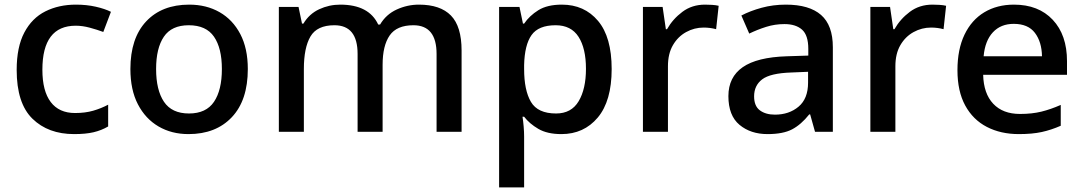

<svg xmlns="http://www.w3.org/2000/svg" viewBox="-20 -569 4675 829"><path d="M300 10Q188 10 120 -56.5Q52 -123 52 -267Q52 -366 85 -428.5Q118 -491 176 -520Q234 -549 308 -549Q354 -549 393.5 -540Q433 -531 459 -518L426 -431Q399 -441 367.5 -449.5Q336 -458 307 -458Q163 -458 163 -268Q163 -176 199 -128.5Q235 -81 304 -81Q348 -81 382.5 -91Q417 -101 447 -117V-23Q418 -6 384 2Q350 10 300 10Z M1050 -271Q1050 -136 981 -63Q912 10 794 10Q721 10 664.5 -23Q608 -56 575.5 -118.5Q543 -181 543 -271Q543 -404 611 -476.5Q679 -549 797 -549Q871 -549 928 -516.5Q985 -484 1017.5 -422Q1050 -360 1050 -271ZM654 -271Q654 -180 688 -129.5Q722 -79 796 -79Q870 -79 904 -129.5Q938 -180 938 -271Q938 -361 904 -410.5Q870 -460 795 -460Q721 -460 687.5 -410.5Q654 -361 654 -271Z M1789 -549Q1881 -549 1927 -502Q1973 -455 1973 -351V0H1865V-336Q1865 -460 1765 -460Q1693 -460 1662.5 -416Q1632 -372 1632 -289V0H1524V-336Q1524 -460 1424 -460Q1349 -460 1320.5 -411.5Q1292 -363 1292 -271V0H1184V-539H1269L1284 -467H1290Q1315 -509 1358 -529Q1401 -549 1449 -549Q1573 -549 1613 -463H1621Q1647 -507 1693 -528Q1739 -549 1789 -549Z M2406 -549Q2503 -549 2562 -479Q2621 -409 2621 -271Q2621 -133 2561 -61.5Q2501 10 2404 10Q2343 10 2304.5 -12.5Q2266 -35 2243 -65H2236Q2239 -47 2241 -23Q2243 1 2243 20V240H2135V-539H2223L2238 -467H2243Q2266 -501 2304.5 -525Q2343 -549 2406 -549ZM2379 -460Q2305 -460 2275 -417.5Q2245 -375 2243 -288V-271Q2243 -179 2272.5 -129Q2302 -79 2381 -79Q2447 -79 2478.5 -132Q2510 -185 2510 -272Q2510 -360 2478 -410Q2446 -460 2379 -460Z M3024 -549Q3038 -549 3054.5 -548Q3071 -547 3083 -544L3072 -443Q3046 -450 3018 -450Q2978 -450 2942.5 -430.5Q2907 -411 2885.5 -374Q2864 -337 2864 -283V0H2756V-539H2841L2855 -443H2860Q2885 -487 2926.5 -518Q2968 -549 3024 -549Z M3373 -549Q3474 -549 3525 -504.5Q3576 -460 3576 -365V0H3499L3478 -75H3474Q3439 -31 3400 -10.5Q3361 10 3294 10Q3221 10 3173 -30Q3125 -70 3125 -154Q3125 -236 3187 -279Q3249 -322 3377 -326L3470 -329V-358Q3470 -417 3443 -441Q3416 -465 3367 -465Q3326 -465 3288 -453Q3250 -441 3215 -424L3181 -502Q3219 -522 3268.5 -535.5Q3318 -549 3373 -549ZM3397 -256Q3306 -253 3271 -226.5Q3236 -200 3236 -153Q3236 -111 3261 -92.5Q3286 -74 3326 -74Q3387 -74 3428 -108.5Q3469 -143 3469 -212V-259Z M4006 -549Q4020 -549 4036.5 -548Q4053 -547 4065 -544L4054 -443Q4028 -450 4000 -450Q3960 -450 3924.5 -430.5Q3889 -411 3867.5 -374Q3846 -337 3846 -283V0H3738V-539H3823L3837 -443H3842Q3867 -487 3908.5 -518Q3950 -549 4006 -549Z M4358 -549Q4464 -549 4525.5 -483.5Q4587 -418 4587 -305V-246H4225Q4227 -165 4268.5 -121Q4310 -77 4384 -77Q4436 -77 4476.5 -87Q4517 -97 4560 -116V-26Q4519 -8 4478 1Q4437 10 4379 10Q4301 10 4241 -21Q4181 -52 4147.5 -113.5Q4114 -175 4114 -266Q4114 -356 4144.5 -419.5Q4175 -483 4230 -516Q4285 -549 4358 -549ZM4357 -466Q4301 -466 4267 -429.5Q4233 -393 4227 -326H4479Q4478 -388 4448.5 -427Q4419 -466 4357 -466Z"/></svg>

Font: Noto Kufi Arabic Medium
Style: Regular
Weight: 500
Designer: Monotype Design Team, David Williams, Khaled Hosny
Foundry: Google LLC
Version: Version 2.109; ttfautohint (v1.8.4.7-5d5b)